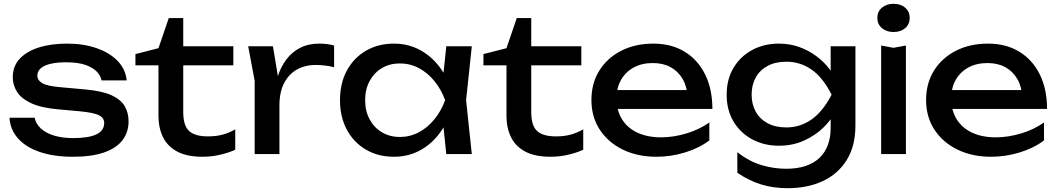

<svg xmlns="http://www.w3.org/2000/svg" viewBox="-20 -809 5555 1008"><path d="M655 -172Q655 -115 623 -73Q591 -31 526 -8.5Q461 14 363 14Q262 14 188 -11.5Q114 -37 73.5 -83.5Q33 -130 30 -191H162Q168 -159 194.5 -134.5Q221 -110 264.5 -97Q308 -84 364 -84Q445 -84 486 -103.5Q527 -123 527 -163Q527 -190 499.5 -204Q472 -218 396 -225L285 -235Q195 -243 143 -267.5Q91 -292 69 -327.5Q47 -363 47 -403Q47 -461 83 -500Q119 -539 183 -559.5Q247 -580 332 -580Q420 -580 489 -555.5Q558 -531 599 -487.5Q640 -444 645 -387H513Q509 -410 489.5 -431.5Q470 -453 430.5 -467.5Q391 -482 325 -482Q255 -482 215.5 -464Q176 -446 176 -411Q176 -389 200 -373.5Q224 -358 289 -352L432 -339Q518 -331 566.5 -308.5Q615 -286 635 -251Q655 -216 655 -172Z M691 -466V-525L812 -556L866 -714H942V-566H1205V-466H942V-221Q942 -150 972.5 -121.5Q1003 -93 1072 -93Q1116 -93 1150 -102.5Q1184 -112 1215 -130V-23Q1189 -10 1141.5 2Q1094 14 1044 14Q961 14 910 -13.5Q859 -41 835.5 -89.5Q812 -138 812 -201V-466Z M1283 -566H1413L1447 -360V0H1317V-385ZM1734 -570V-456Q1712 -462 1686 -465Q1660 -468 1637 -468Q1582 -468 1539 -444Q1496 -420 1471.5 -372.5Q1447 -325 1447 -256L1417 -293Q1421 -353 1437.5 -405.5Q1454 -458 1483.5 -497Q1513 -536 1556 -558Q1599 -580 1656 -580Q1676 -580 1697 -577.5Q1718 -575 1734 -570Z M2323 0 2301 -210 2327 -283 2301 -355 2323 -566H2457L2427 -283L2457 0ZM2363 -283Q2344 -194 2300 -127Q2256 -60 2191.5 -23Q2127 14 2048 14Q1965 14 1901 -23.5Q1837 -61 1801 -128Q1765 -195 1765 -283Q1765 -372 1801 -438.5Q1837 -505 1901 -542.5Q1965 -580 2048 -580Q2127 -580 2191.5 -543Q2256 -506 2300.5 -439.5Q2345 -373 2363 -283ZM1897 -283Q1897 -226 1920.5 -182.5Q1944 -139 1985 -114.5Q2026 -90 2079 -90Q2133 -90 2179 -114.5Q2225 -139 2260.5 -182.5Q2296 -226 2317 -283Q2296 -340 2260.5 -383.5Q2225 -427 2179 -451.5Q2133 -476 2079 -476Q2026 -476 1985 -451.5Q1944 -427 1920.5 -383.5Q1897 -340 1897 -283Z M2518 -466V-525L2639 -556L2693 -714H2769V-566H3032V-466H2769V-221Q2769 -150 2799.5 -121.5Q2830 -93 2899 -93Q2943 -93 2977 -102.5Q3011 -112 3042 -130V-23Q3016 -10 2968.5 2Q2921 14 2871 14Q2788 14 2737 -13.5Q2686 -41 2662.5 -89.5Q2639 -138 2639 -201V-466Z M3426 14Q3327 14 3250 -23.5Q3173 -61 3129 -128Q3085 -195 3085 -284Q3085 -372 3126.5 -438.5Q3168 -505 3241.5 -542.5Q3315 -580 3410 -580Q3505 -580 3574.5 -537.5Q3644 -495 3682 -418Q3720 -341 3720 -237H3187V-336H3655L3590 -299Q3587 -355 3563.5 -395Q3540 -435 3500.5 -456.5Q3461 -478 3407 -478Q3350 -478 3307.5 -455Q3265 -432 3241 -390.5Q3217 -349 3217 -292Q3217 -229 3245.5 -183Q3274 -137 3326.5 -112.5Q3379 -88 3451 -88Q3516 -88 3584 -108.5Q3652 -129 3704 -166V-72Q3652 -32 3577.5 -9Q3503 14 3426 14Z M4341 -139V-239L4346 -257V-366L4341 -386V-566H4471V-151Q4471 -42 4425 31.5Q4379 105 4299 142Q4219 179 4115 179Q4039 179 3975 159Q3911 139 3851 98V-10Q3912 38 3977 57.5Q4042 77 4107 77Q4221 77 4281 21Q4341 -35 4341 -139ZM4069 -44Q3991 -44 3929 -77.5Q3867 -111 3831 -171Q3795 -231 3795 -312Q3795 -393 3831 -453Q3867 -513 3929 -546.5Q3991 -580 4069 -580Q4127 -580 4176.5 -562Q4226 -544 4265.5 -514.5Q4305 -485 4332.5 -449.5Q4360 -414 4375 -377.5Q4390 -341 4390 -311Q4390 -272 4367 -225.5Q4344 -179 4301.5 -138Q4259 -97 4200 -70.5Q4141 -44 4069 -44ZM4109 -140Q4180 -140 4239.5 -181Q4299 -222 4346 -312Q4299 -404 4239.5 -444.5Q4180 -485 4109 -485Q4051 -485 4010 -463Q3969 -441 3947.5 -402Q3926 -363 3926 -312Q3926 -262 3947.5 -223Q3969 -184 4010 -162Q4051 -140 4109 -140Z M4606 -570 4671 -558 4736 -570V0H4606ZM4671 -641Q4634 -641 4610 -661.5Q4586 -682 4586 -715Q4586 -748 4610 -768.5Q4634 -789 4671 -789Q4709 -789 4732.5 -768.5Q4756 -748 4756 -715Q4756 -682 4732.5 -661.5Q4709 -641 4671 -641Z M5183 14Q5084 14 5007 -23.5Q4930 -61 4886 -128Q4842 -195 4842 -284Q4842 -372 4883.5 -438.5Q4925 -505 4998.5 -542.5Q5072 -580 5167 -580Q5262 -580 5331.5 -537.5Q5401 -495 5439 -418Q5477 -341 5477 -237H4944V-336H5412L5347 -299Q5344 -355 5320.5 -395Q5297 -435 5257.5 -456.5Q5218 -478 5164 -478Q5107 -478 5064.5 -455Q5022 -432 4998 -390.5Q4974 -349 4974 -292Q4974 -229 5002.5 -183Q5031 -137 5083.5 -112.5Q5136 -88 5208 -88Q5273 -88 5341 -108.5Q5409 -129 5461 -166V-72Q5409 -32 5334.5 -9Q5260 14 5183 14Z"/></svg>

Font: Unbounded
Style: Regular
Weight: 400
Designer: Luke Prowse, Jean-Baptiste Morizot, Fátima Lázaro, Florian Runge
Foundry: NaN
Version: Version 1.701;gftools[0.9.28.dev5+ged2979d]